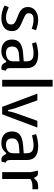

<svg xmlns="http://www.w3.org/2000/svg" viewBox="992 -1772 792 2816"><g transform="rotate(90 1388.0 -364.0)"><path d="M246 12Q153 12 60 -34L86 -96Q131 -77 164 -66.5Q197 -56 235 -56Q282 -56 310.5 -73.5Q339 -91 339 -131Q339 -159 323 -176Q307 -193 258 -213L195 -238Q143 -258 113 -291Q83 -324 83 -377Q83 -447 136 -487.5Q189 -528 269 -528Q339 -528 423 -496L402 -433Q331 -460 266 -460Q174 -460 174 -390Q174 -362 193 -346.5Q212 -331 261 -310L329 -280Q384 -256 410 -225.5Q436 -195 436 -145Q436 -65 382 -26.5Q328 12 246 12Z M1017 -53 1003 7Q1002 8 995.5 10Q989 12 978 12Q949 11 934 2.5Q919 -6 905 -31L890 -58H874Q847 -22 812 -5Q777 12 727 12Q650 12 605 -28.5Q560 -69 560 -145Q560 -223 610 -261Q660 -299 766 -307L880 -316V-349Q880 -409 854 -434.5Q828 -460 758 -460Q707 -460 617 -438L599 -497Q633 -510 685 -519Q737 -528 775 -528Q876 -528 927.5 -487.5Q979 -447 979 -358V-123Q979 -89 986 -74.5Q993 -60 1017 -53ZM784 -247Q662 -238 662 -150Q662 -56 756 -56Q809 -56 844.5 -81.5Q880 -107 880 -165V-254Z M1250 -740H1150V0H1250Z M1610 -85H1594Q1592 -96 1583 -134.5Q1574 -173 1562 -206L1452 -516H1353L1547 0H1657L1851 -516H1752L1642 -206Q1630 -173 1621 -134.5Q1612 -96 1610 -85Z M2365 -53 2351 7Q2350 8 2343.5 10Q2337 12 2326 12Q2297 11 2282 2.5Q2267 -6 2253 -31L2238 -58H2222Q2195 -22 2160 -5Q2125 12 2075 12Q1998 12 1953 -28.5Q1908 -69 1908 -145Q1908 -223 1958 -261Q2008 -299 2114 -307L2228 -316V-349Q2228 -409 2202 -434.5Q2176 -460 2106 -460Q2055 -460 1965 -438L1947 -497Q1981 -510 2033 -519Q2085 -528 2123 -528Q2224 -528 2275.5 -487.5Q2327 -447 2327 -358V-123Q2327 -89 2334 -74.5Q2341 -60 2365 -53ZM2132 -247Q2010 -238 2010 -150Q2010 -56 2104 -56Q2157 -56 2192.5 -81.5Q2228 -107 2228 -165V-254Z M2571 -498 2585 -472H2601Q2624 -505 2651.5 -516.5Q2679 -528 2730 -528Q2752 -528 2756 -526V-444H2715Q2637 -444 2605 -411V0H2505V-415L2482 -524H2529Q2542 -524 2552.5 -518.5Q2563 -513 2571 -498Z"/></g></svg>

Font: Voces
Style: Regular
Weight: 400
Designer: Ana Paula Megda, Pablo Ugerman
Foundry: Ana Paula Megda, Pablo Ugerman
Version: Version 1.100